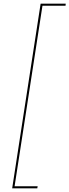

<svg xmlns="http://www.w3.org/2000/svg" viewBox="-20 -800 376 1040"><path d="M59 209H184L182 220H46L200 -780H336L335 -769H210Z"/></svg>

Font: Jost Thin
Style: Italic
Weight: 200
Italic angle: -5°
Version: Version 3.710